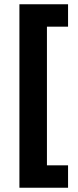

<svg xmlns="http://www.w3.org/2000/svg" viewBox="-20 -751 366 900"><path d="M299 129H71V-731H299V-626H200V24H299Z"/></svg>

Font: Wix Madefor Text
Style: Bold
Weight: 700
Designer: Dalton Maag Ltd
Foundry: Dalton Maag Ltd
Version: Version 3.100